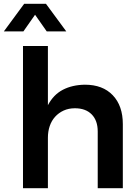

<svg xmlns="http://www.w3.org/2000/svg" viewBox="-34 -982 726 1002"><path d="M88 -818H-14L92 -962H206L312 -818H210L149 -905ZM409 -540Q502 -540 554.5 -485Q607 -430 607 -334V0H476V-296Q476 -353 444.5 -385Q413 -417 357 -417Q324 -417 298 -405Q272 -393 253.5 -372.5Q235 -352 225.5 -324Q216 -296 216 -263V0H86V-742H216V-433Q245 -488 294 -513.5Q343 -539 409 -540Z"/></svg>

Font: QuotatisMedium
Style: Regular
Weight: 500
Designer: Julieta Ulanovsky
Foundry: Quotatis-Medium
Version: Version 4.000;PS 004.000;hotconv 1.0.88;makeotf.lib2.5.64775